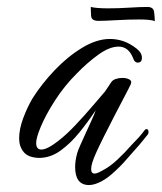

<svg xmlns="http://www.w3.org/2000/svg" viewBox="-20 -528 465 552"><path d="M236 4Q196 4 196 -48Q196 -66 202 -88Q204 -95 211 -111Q218 -127 227 -146.5Q236 -166 244 -183.5Q252 -201 255 -211Q234 -179 208.5 -147.5Q183 -116 154 -95Q125 -74 92 -74Q61 -75 48 -91Q35 -107 35 -130Q35 -157 47 -189Q59 -221 74 -246Q100 -287 137 -326Q174 -365 216 -390.5Q258 -416 296 -416Q316 -416 335 -409.5Q354 -403 373 -388Q388 -376 388 -362Q388 -348 376 -348Q367 -348 363 -360Q350 -394 321 -394Q295 -394 263 -371Q231 -348 200 -316Q165 -281 138 -239Q111 -197 97 -163Q84 -132 84 -117Q84 -98 99 -98Q116 -98 149 -124Q171 -141 197 -168.5Q223 -196 246 -223Q269 -250 282 -265Q293 -282 300 -292Q304 -298 313 -301Q322 -304 332 -304Q344 -304 352 -299.5Q360 -295 356 -286Q352 -277 338.5 -251.5Q325 -226 308.5 -194Q292 -162 277.5 -133Q263 -104 256 -88Q242 -57 242 -42Q242 -29 252 -29Q259 -29 273 -37Q295 -48 317 -68.5Q339 -89 359 -112Q370 -123 379 -133Q388 -143 396 -154Q399 -157 401 -157Q407 -157 407 -148Q407 -143 403 -139Q392 -125 381 -112Q370 -99 358 -86Q347 -73 335.5 -60.5Q324 -48 312 -37Q290 -16 270.5 -6Q251 4 236 4ZM425 -467Q419 -470 406.5 -471Q394 -472 380 -472Q349 -472 314.5 -470Q280 -468 263 -468Q243 -468 242 -482Q241 -496 241 -508Q249 -506 262 -505Q275 -504 290 -504Q321 -504 351.5 -506Q382 -508 404 -508Q421 -508 423 -494Q425 -480 425 -467Z"/></svg>

Font: Birthstone Bounce
Style: Regular
Weight: 400
Designer: Robert E. Leuschke
Foundry: Rob Leuschke
Version: Version 1.010; ttfautohint (v1.8.3)